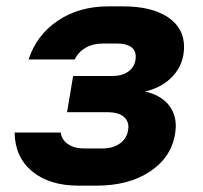

<svg xmlns="http://www.w3.org/2000/svg" viewBox="-20 -577 640 604"><path d="M436 -289Q482 -279 507.5 -250.5Q533 -222 533 -180Q533 -173 531 -157Q519 -82 452 -37.5Q385 7 284 7H227Q135 7 81 -38Q27 -83 26 -160H171Q174 -137 194 -123.5Q214 -110 245 -110H302Q335 -110 357 -125.5Q379 -141 383 -168L384 -177Q384 -199 367 -211.5Q350 -224 320 -224H191L210 -338H333Q367 -338 387 -354.5Q407 -371 407 -399Q407 -419 392 -429.5Q377 -440 349 -440H303Q272 -440 249 -426.5Q226 -413 215 -390H70Q95 -467 162 -512Q229 -557 321 -557H367Q457 -557 508 -523Q559 -489 559 -430Q559 -377 525.5 -339.5Q492 -302 436 -289Z"/></svg>

Font: JetBrains Mono Extra Bold
Style: Italic
Weight: 800
Italic angle: -9°
Monospace: yes
Designer: Philipp Nurullin, Konstantin Bulenkov
Foundry: JetBrains
Version: 2.002